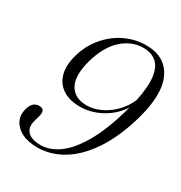

<svg xmlns="http://www.w3.org/2000/svg" viewBox="-169 -833 915 968"><g transform="rotate(30 288.5 -349.5)"><path d="M184.5 10.5Q129.5 10.5 93.2 -8.2Q57 -27 42 -57.5Q27 -88 36 -123.5Q49 -176.5 89.5 -176.5Q127.5 -176.5 114.5 -130L105.5 -98Q94 -57 116.5 -32.5Q139 -8 193.5 -8Q244.5 -8 296.5 -44.5Q348.5 -81 395.8 -161.5Q443 -242 481 -373.5Q484 -385 487 -396Q449.5 -339.5 390 -307.2Q330.5 -275 267 -275Q207.5 -275 168 -300.2Q128.5 -325.5 115 -373Q101.5 -420.5 120.5 -487.5Q139.5 -553.5 182 -604Q224.5 -654.5 282.2 -682.5Q340 -710.5 404.5 -710.5Q516 -710.5 558 -621.8Q600 -533 551.5 -367.5Q514 -241 457 -157Q400 -73 330 -31.2Q260 10.5 184.5 10.5ZM193 -494.5Q166.5 -396.5 195.5 -347Q224.5 -297.5 294 -297.5Q333 -297.5 373 -316Q413 -334.5 446.5 -368.2Q480 -402 499.5 -447Q518 -536.5 510.2 -590.5Q502.5 -644.5 473 -668.5Q443.5 -692.5 398.5 -692.5Q331 -692.5 275.8 -642.8Q220.5 -593 193 -494.5Z"/></g></svg>

Font: Fraunces 72pt S000 Light
Style: Italic
Weight: 300
Italic angle: -16°
Version: Version 1.000; ttfautohint (v1.8.3)